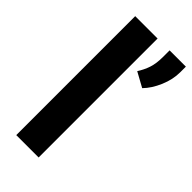

<svg xmlns="http://www.w3.org/2000/svg" viewBox="-238 -803 856 856"><g transform="rotate(45 190.5 -375.0)"><path d="M203.1 -750V0H62V-750ZM380.9 -750.5V-715.3Q380.9 -669.4 360.8 -622.3Q340.8 -575.2 311 -544.9L241.7 -583Q258.8 -609.4 268.6 -638.4Q278.3 -667.5 278.3 -708.5V-750.5Z"/></g></svg>

Font: Vazirmatn RD UI FD
Style: Bold
Weight: 700
Designer: Saber Rastikerdar
Foundry: Saber Rastikerdar
Version: Version 33.003